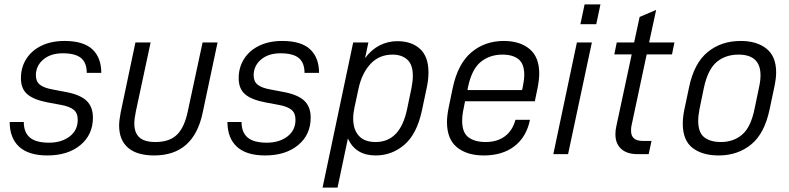

<svg xmlns="http://www.w3.org/2000/svg" viewBox="-20 -700 3585 872"><path d="M24 -146H88Q88 -99 115.5 -75.5Q143 -52 203 -52Q259 -52 296 -80Q333 -108 333 -156Q333 -187 314 -202Q295 -217 255 -224L196 -235Q133 -247 104 -272Q75 -297 75 -345Q75 -394 99.5 -432.5Q124 -471 168.5 -492.5Q213 -514 273 -514Q359 -514 399.5 -476Q440 -438 440 -369H374Q374 -415 348 -436.5Q322 -458 265 -458Q210 -458 176.5 -429.5Q143 -401 143 -358Q143 -330 161 -315.5Q179 -301 217 -294L280 -282Q344 -270 373 -242.5Q402 -215 402 -166Q402 -88 345 -41Q288 6 195 6Q110 6 67 -33.5Q24 -73 24 -146Z M521 -130Q521 -152 528 -189L595 -507H664L597 -194Q590 -159 590 -139Q590 -97 613 -76Q636 -55 686 -55Q750 -55 784 -88.5Q818 -122 833 -195L900 -507H968L900 -186Q859 6 680 6Q602 6 561.5 -29Q521 -64 521 -130Z M1013 -146H1077Q1077 -99 1104.5 -75.5Q1132 -52 1192 -52Q1248 -52 1285 -80Q1322 -108 1322 -156Q1322 -187 1303 -202Q1284 -217 1244 -224L1185 -235Q1122 -247 1093 -272Q1064 -297 1064 -345Q1064 -394 1088.5 -432.5Q1113 -471 1157.5 -492.5Q1202 -514 1262 -514Q1348 -514 1388.5 -476Q1429 -438 1429 -369H1363Q1363 -415 1337 -436.5Q1311 -458 1254 -458Q1199 -458 1165.5 -429.5Q1132 -401 1132 -358Q1132 -330 1150 -315.5Q1168 -301 1206 -294L1269 -282Q1333 -270 1362 -242.5Q1391 -215 1391 -166Q1391 -88 1334 -41Q1277 6 1184 6Q1099 6 1056 -33.5Q1013 -73 1013 -146Z M1584 -507H1653L1638 -436Q1666 -474 1703.5 -493.5Q1741 -513 1785 -513Q1849 -513 1887.5 -478Q1926 -443 1926 -371Q1926 -340 1919 -306L1896 -197Q1873 -91 1816.5 -42.5Q1760 6 1686 6Q1595 6 1560 -71L1513 152H1445ZM1829 -205 1849 -301Q1855 -333 1855 -355Q1855 -407 1829.5 -429.5Q1804 -452 1763 -452Q1702 -452 1662.5 -409.5Q1623 -367 1608 -296L1590 -212Q1584 -185 1584 -162Q1584 -112 1609.5 -83.5Q1635 -55 1686 -55Q1798 -55 1829 -205Z M2429 -366Q2429 -338 2421 -298L2409 -240H2092L2086 -209Q2079 -178 2079 -151Q2079 -98 2107.5 -76.5Q2136 -55 2186 -55Q2238 -55 2273 -81Q2308 -107 2321 -156H2387Q2371 -78 2316.5 -36Q2262 6 2177 6Q2101 6 2055.5 -31Q2010 -68 2010 -146Q2010 -173 2018 -213L2036 -300Q2059 -410 2120.5 -462Q2182 -514 2268 -514Q2341 -514 2385 -477.5Q2429 -441 2429 -366ZM2361 -361Q2361 -410 2335 -431Q2309 -452 2262 -452Q2204 -452 2163 -418.5Q2122 -385 2105 -302L2103 -291H2351L2355 -309Q2361 -339 2361 -361Z M2600 -507H2668L2560 0H2493ZM2635 -680H2707L2688 -590H2616Z M2848 -129Q2846 -121 2846 -106Q2846 -60 2899 -60H2939L2926 0H2875Q2827 0 2801 -24Q2775 -48 2775 -90Q2775 -109 2779 -126L2849 -453H2770L2781 -507H2860L2885 -623L2960 -655L2928 -507H3043L3032 -453H2917Z M3081 -138Q3081 -168 3088 -202L3110 -306Q3133 -414 3194.5 -464Q3256 -514 3344 -514Q3417 -514 3461 -479Q3505 -444 3505 -371Q3505 -344 3497 -306L3475 -202Q3452 -93 3391 -43.5Q3330 6 3244 6Q3169 6 3125 -28.5Q3081 -63 3081 -138ZM3407 -206 3427 -302Q3434 -333 3434 -358Q3434 -452 3334 -452Q3275 -452 3235 -418.5Q3195 -385 3177 -302L3157 -205Q3151 -174 3151 -151Q3151 -98 3178.5 -76.5Q3206 -55 3254 -55Q3311 -55 3350.5 -88.5Q3390 -122 3407 -206Z"/></svg>

Font: D-DIN
Style: DIN-Italic
Weight: 400
Italic angle: -12°
Designer: Charles Nix
Foundry: Datto Inc.
Version: Version 1.00